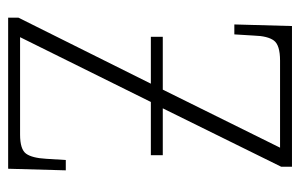

<svg xmlns="http://www.w3.org/2000/svg" viewBox="-156 -598 754 483"><g transform="rotate(90 221.5 -357.0)"><path d="M25 0V-26L191 -359H73V-389H206L352 -684H133Q94 -684 82.5 -668.5Q71 -653 70 -618L67 -569H42L46 -714H400V-687L253 -389H371V-359H237L74 -30H319Q356 -30 367 -45Q378 -60 380 -96L383 -145H409L405 0Z"/></g></svg>

Font: Noto Serif Condensed ExtraLight
Style: Regular
Weight: 200
Width: 3
Designer: Monotype Design Team
Foundry: Monotype Imaging Inc.
Version: Version 2.013; ttfautohint (v1.8.4.7-5d5b)